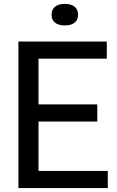

<svg xmlns="http://www.w3.org/2000/svg" viewBox="-20 -950 593 970"><path d="M174.5 -86.5H524.5V0H73V-740H519.5V-653.5H174.5V-422.5H471.5V-336H174.5ZM240.5 -875.5Q240.5 -901.5 258 -916Q275.5 -930.5 307.5 -930.5Q339.5 -930.5 357 -916Q374.5 -901.5 374.5 -875.5Q374.5 -849.5 357 -835.5Q339.5 -821.5 307.5 -821.5Q275.5 -821.5 258 -835.5Q240.5 -849.5 240.5 -875.5Z"/></svg>

Font: Encode Sans Semi Condensed Medium
Style: Regular
Weight: 500
Width: 4
Designer: Multiple Designers
Foundry: Impallari Type
Version: Version 2.000